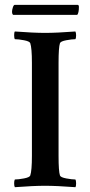

<svg xmlns="http://www.w3.org/2000/svg" viewBox="-20 -778 377 802"><path d="M30.3 -729.5Q30.3 -736.3 33.7 -747.1Q37.1 -757.8 42 -757.8H303.7Q309.6 -757.8 309.6 -749Q309.6 -724.6 302.7 -715.8H35.2Q30.3 -718.8 30.3 -729.5ZM168.9 -640.6Q216.8 -640.6 294.9 -646.5Q297.9 -641.6 297.9 -630.4Q297.9 -619.1 294.9 -614.3Q280.3 -614.3 256.8 -609.9Q233.4 -605.5 230.5 -597.7Q224.6 -580.1 224.6 -515.6V-127Q224.6 -62.5 230.5 -44.9Q233.4 -37.1 256.8 -32.7Q280.3 -28.3 294.9 -28.3Q297.9 -23.4 297.9 -11.7Q297.9 0 294.9 3.9Q216.8 -2 168 -2Q120.1 -2 42 3.9Q39.1 -1 39.1 -12.2Q39.1 -23.4 42 -28.3Q56.6 -28.3 80.1 -32.7Q103.5 -37.1 106.4 -44.9Q113.3 -65.4 113.3 -127V-515.6Q113.3 -577.1 106.4 -597.7Q103.5 -605.5 80.1 -609.9Q56.6 -614.3 42 -614.3Q39.1 -619.1 39.1 -630.9Q39.1 -642.6 42 -646.5Q120.1 -640.6 168.9 -640.6Z"/></svg>

Font: Crimson
Style: Semibold
Weight: 600
Version: Version 0.8